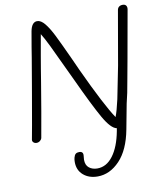

<svg xmlns="http://www.w3.org/2000/svg" viewBox="-100 -791 925 1112"><g transform="rotate(-10 362.0 -235.0)"><path d="M722 -682 671 -396 649 -276Q636 -199 622 -145L594 3Q572 120 514 181Q456 242 384 242Q333 242 300 213.5Q267 185 267 137Q267 122 270 111Q274 96 281.5 90Q289 84 302 84Q327 84 324 110Q322 124 322 133Q322 165 341.5 180.5Q361 196 390 196Q444 196 482.5 144.5Q521 93 538 3L541 -14Q507 -20 464 -95.5Q421 -171 345 -335Q269 -498 243.5 -550Q218 -602 202 -627Q188 -550 180 -502.5Q172 -455 167 -426L155 -352Q126 -175 100 -33Q98 -25 89 -18Q80 -11 69 -11Q58 -11 51 -17.5Q44 -24 45 -33Q54 -78 90 -287L101 -351L127 -504Q133 -545 152 -653Q162 -705 194 -705Q216 -705 238.5 -677.5Q261 -650 284.5 -603Q308 -556 353 -458L386 -385Q492 -157 545 -79Q558 -112 573 -179L611 -370L666 -686Q668 -699 676.5 -705.5Q685 -712 698 -712Q712 -712 718 -703.5Q724 -695 722 -682Z"/></g></svg>

Font: Mali Light
Style: Italic
Weight: 300
Italic angle: -10°
Version: Version 1.000; ttfautohint (v1.6)